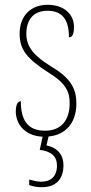

<svg xmlns="http://www.w3.org/2000/svg" viewBox="-20 -561 382 802"><path d="M155 221C210 221 245 191 245 130C245 75 209 54 174 46L183 9C254 3 299 -48 299 -128C299 -187 279 -233 194 -283C125 -326 90 -363 90 -420C90 -474 116 -516 178 -516C238 -516 268 -482 268 -405C283 -405 289 -420 289 -449C289 -500 249 -541 179 -541C107 -541 62 -493 62 -421C62 -353 92 -316 184 -257C257 -212 271 -176 271 -130C271 -57 234 -15 168 -15C95 -15 67 -60 67 -138C54 -138 46 -124 46 -94C46 -52 75 6 158 10L146 65C193 71 218 91 218 131C218 177 191 198 152 198C136 198 121 194 102 189V212C121 219 137 221 155 221Z"/></svg>

Font: Noto Serif Georgian Condensed Thin
Style: Regular
Weight: 100
Width: 3
Designer: Monotype Design Team, Akaki Razmadze
Foundry: Google LLC
Version: Version 2.003